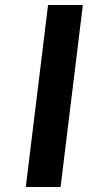

<svg xmlns="http://www.w3.org/2000/svg" viewBox="-20 -747 351 767"><path d="M83 0 172 -727H311L222 0Z"/></svg>

Font: Expletus Sans
Style: Italic
Weight: 400
Italic angle: -7°
Designer: Jasper de Waard
Foundry: Designtown
Version: Version 7.500